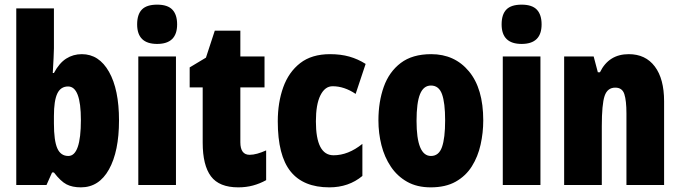

<svg xmlns="http://www.w3.org/2000/svg" viewBox="-20 -796 2926 826"><path d="M212 -588Q212 -572 210.5 -546Q209 -520 207 -482H212Q235 -525 265 -544Q295 -563 332 -563Q406 -563 449 -487Q492 -411 492 -278Q492 -145 449 -67.5Q406 10 328 10Q291 10 266 -3Q241 -16 212 -54H204L180 0H50V-760H212ZM273 -424Q241 -424 226.5 -393.5Q212 -363 212 -297V-265Q212 -191 226.5 -158Q241 -125 274 -125Q328 -125 328 -280Q328 -424 273 -424Z M656 -776Q701 -776 721.5 -754.5Q742 -733 742 -691Q742 -607 656 -607Q570 -607 570 -691Q570 -734 590.5 -755Q611 -776 656 -776ZM737 -553V0H575V-553Z M1054 -130Q1069 -130 1087 -135Q1105 -140 1125 -149V-21Q1098 -6 1068.5 2Q1039 10 1005 10Q923 10 887.5 -37.5Q852 -85 852 -182V-420H796V-506L866 -548L904 -664H1014V-553H1118V-420H1014V-184Q1014 -130 1054 -130Z M1397 10Q1285 10 1230 -58.5Q1175 -127 1175 -274Q1175 -355 1198.5 -420.5Q1222 -486 1271.5 -524.5Q1321 -563 1400 -563Q1446 -563 1483 -552.5Q1520 -542 1553 -521L1510 -392Q1461 -425 1411 -425Q1378 -425 1358.5 -386Q1339 -347 1339 -274Q1339 -128 1415 -128Q1478 -128 1539 -177V-39Q1480 10 1397 10Z M2059 -278Q2059 -225 2047.5 -173.5Q2036 -122 2010 -80.5Q1984 -39 1940.5 -14.5Q1897 10 1833 10Q1774 10 1731.5 -14Q1689 -38 1661.5 -79Q1634 -120 1621 -171.5Q1608 -223 1608 -278Q1608 -358 1631 -422.5Q1654 -487 1704 -525Q1754 -563 1835 -563Q1936 -563 1997.5 -489Q2059 -415 2059 -278ZM1772 -276Q1772 -125 1834 -125Q1868 -125 1881.5 -163.5Q1895 -202 1895 -278Q1895 -354 1881.5 -391Q1868 -428 1834 -428Q1802 -428 1787 -391Q1772 -354 1772 -276Z M2224 -776Q2269 -776 2289.5 -754.5Q2310 -733 2310 -691Q2310 -607 2224 -607Q2138 -607 2138 -691Q2138 -734 2158.5 -755Q2179 -776 2224 -776ZM2305 -553V0H2143V-553Z M2685 -563Q2757 -563 2797 -510Q2837 -457 2837 -360V0H2675V-308Q2675 -363 2666 -391Q2657 -419 2627 -419Q2593 -419 2581 -383Q2569 -347 2569 -253V0H2407V-553H2534L2552 -485H2561Q2599 -563 2685 -563Z"/></svg>

Font: Noto Sans Malayalam ExtraCondensed Black
Style: Regular
Weight: 900
Width: 2
Designer: Jelle Bosma - Monotype Design Team
Foundry: Monotype Imaging Inc.
Version: Version 2.104; ttfautohint (v1.8.4.7-5d5b)